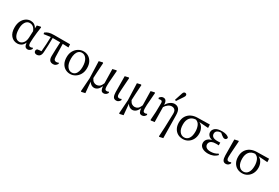

<svg xmlns="http://www.w3.org/2000/svg" viewBox="96 -2071 5208 3581"><g transform="rotate(30 2699.5 -280.5)"><path d="M123 -243Q123 -140 156 -86.5Q189 -33 248 -33Q293 -33 329 -74.5Q365 -116 369 -194L375 -333Q354 -388 321 -412.5Q288 -437 249 -437Q191 -437 157 -384.5Q123 -332 123 -243ZM230 13Q148 13 94 -48.5Q40 -110 40 -225Q40 -305 68.5 -362Q97 -419 143.5 -450Q190 -481 243 -481Q287 -481 321.5 -460Q356 -439 378 -395L382 -461L456 -479L469 -470Q459 -408 451.5 -343Q444 -278 439.5 -220.5Q435 -163 435 -125Q435 -82 446 -67Q457 -52 479 -52Q504 -52 525 -65L535 -45Q524 -21 501.5 -4Q479 13 451 13Q422 13 403 -7.5Q384 -28 376 -89Q354 -35 315 -11Q276 13 230 13Z M572 -385 565 -415Q603 -444 644 -456Q685 -468 753 -468H1094L1098 -401L972 -406L979 -128Q981 -84 994.5 -68Q1008 -52 1036 -52Q1061 -52 1084 -65L1093 -45Q1077 -18 1056 -2.5Q1035 13 1003 13Q951 13 928 -17.5Q905 -48 906 -108Q907 -173 910 -251.5Q913 -330 917 -407H755Q754 -331 752 -252.5Q750 -174 744 -97Q740 -39 715 -13Q690 13 648 13Q623 13 607 -0.5Q591 -14 591 -36Q591 -53 596 -62.5Q601 -72 611 -79Q631 -83 653 -85.5Q675 -88 697 -89Q705 -168 709 -247Q713 -326 715 -405Z M1368 13Q1311 13 1263 -14.5Q1215 -42 1186.5 -96Q1158 -150 1158 -229Q1158 -308 1190.5 -364.5Q1223 -421 1274.5 -451Q1326 -481 1383 -481Q1441 -481 1488 -452.5Q1535 -424 1563.5 -370.5Q1592 -317 1592 -240Q1592 -161 1559.5 -104.5Q1527 -48 1476 -17.5Q1425 13 1368 13ZM1380 -26Q1424 -26 1452.5 -51.5Q1481 -77 1494.5 -120.5Q1508 -164 1508 -216Q1508 -326 1468 -384Q1428 -442 1369 -442Q1326 -442 1297.5 -416Q1269 -390 1255.5 -346Q1242 -302 1242 -249Q1242 -139 1282.5 -82.5Q1323 -26 1380 -26Z M1707 187 1727 -100 1714 -462 1793 -481 1804 -471Q1797 -358 1792 -281Q1787 -204 1785 -140Q1808 -91 1837 -74Q1866 -57 1894 -57Q1931 -57 1960 -77.5Q1989 -98 2014 -160L2008 -462L2088 -481L2098 -471Q2091 -373 2085.5 -310.5Q2080 -248 2077.5 -207Q2075 -166 2076 -132Q2077 -83 2087.5 -67.5Q2098 -52 2122 -52Q2145 -52 2164 -64L2174 -44Q2162 -19 2141 -3Q2120 13 2091 13Q2051 13 2035.5 -17.5Q2020 -48 2016 -100Q1991 -41 1957.5 -14Q1924 13 1883 13Q1854 13 1825 -4.5Q1796 -22 1776 -56L1797 179L1718 197Z M2363 13Q2316 13 2297 -20.5Q2278 -54 2277 -121L2274 -462L2355 -480L2364 -471Q2357 -373 2352.5 -307.5Q2348 -242 2345.5 -199Q2343 -156 2343 -125Q2343 -83 2355.5 -67.5Q2368 -52 2390 -52Q2413 -52 2436 -65L2445 -45Q2434 -21 2413 -4Q2392 13 2363 13Z M2530 187 2550 -100 2537 -462 2616 -481 2627 -471Q2620 -358 2615 -281Q2610 -204 2608 -140Q2631 -91 2660 -74Q2689 -57 2717 -57Q2754 -57 2783 -77.5Q2812 -98 2837 -160L2831 -462L2911 -481L2921 -471Q2914 -373 2908.5 -310.5Q2903 -248 2900.5 -207Q2898 -166 2899 -132Q2900 -83 2910.5 -67.5Q2921 -52 2945 -52Q2968 -52 2987 -64L2997 -44Q2985 -19 2964 -3Q2943 13 2914 13Q2874 13 2858.5 -17.5Q2843 -48 2839 -100Q2814 -41 2780.5 -14Q2747 13 2706 13Q2677 13 2648 -4.5Q2619 -22 2599 -56L2620 179L2541 197Z M3388 187 3399 -10 3408 -299Q3410 -361 3385.5 -387.5Q3361 -414 3318 -414Q3278 -414 3240.5 -385.5Q3203 -357 3181 -319L3186 0L3108 11L3099 1L3111 -177L3114 -357Q3115 -388 3106 -401.5Q3097 -415 3075 -415Q3054 -415 3034 -408L3024 -433Q3039 -453 3058 -465.5Q3077 -478 3102 -478Q3141 -478 3159 -449Q3177 -420 3180 -364Q3206 -418 3252.5 -449.5Q3299 -481 3341 -481Q3399 -481 3433 -442.5Q3467 -404 3468 -307L3475 179L3397 197ZM3307 -550 3362 -718Q3370 -740 3381 -749Q3392 -758 3405 -758Q3422 -758 3433 -748.5Q3444 -739 3444 -722Q3444 -710 3439 -700Q3434 -690 3422 -671L3333 -538Z M3796 13Q3732 13 3683.5 -15.5Q3635 -44 3607.5 -96.5Q3580 -149 3580 -221Q3580 -302 3614 -357Q3648 -412 3706 -440.5Q3764 -469 3836 -470L4100 -475L4104 -403L3908 -417Q3960 -391 3987 -340Q4014 -289 4014 -225Q4014 -156 3985 -102Q3956 -48 3906.5 -17.5Q3857 13 3796 13ZM3664 -227Q3664 -129 3703 -77.5Q3742 -26 3801 -26Q3863 -26 3898.5 -77Q3934 -128 3934 -223Q3934 -294 3910 -350Q3886 -406 3829 -425Q3747 -420 3705.5 -368Q3664 -316 3664 -227Z M4340 13Q4260 13 4208.5 -20.5Q4157 -54 4157 -116Q4157 -165 4191 -199.5Q4225 -234 4282 -245Q4229 -257 4201.5 -287.5Q4174 -318 4174 -355Q4174 -408 4220 -444.5Q4266 -481 4366 -481Q4420 -481 4459 -467Q4498 -453 4515 -430Q4515 -411 4503 -396.5Q4491 -382 4470 -382Q4454 -382 4439.5 -389Q4425 -396 4403 -413L4360 -449Q4306 -448 4276.5 -426Q4247 -404 4247 -364Q4247 -324 4278 -301Q4309 -278 4373 -278Q4388 -278 4403 -278.5Q4418 -279 4438 -280V-221Q4418 -223 4406.5 -223Q4395 -223 4380 -223Q4324 -223 4293.5 -209Q4263 -195 4251 -174Q4239 -153 4239 -131Q4239 -93 4269 -68Q4299 -43 4360 -43Q4396 -43 4434 -51.5Q4472 -60 4517 -88L4531 -66Q4495 -26 4445 -6.5Q4395 13 4340 13Z M4724 13Q4677 13 4658 -20.5Q4639 -54 4638 -121L4635 -462L4716 -480L4725 -471Q4718 -373 4713.5 -307.5Q4709 -242 4706.5 -199Q4704 -156 4704 -125Q4704 -83 4716.5 -67.5Q4729 -52 4751 -52Q4774 -52 4797 -65L4806 -45Q4795 -21 4774 -4Q4753 13 4724 13Z M5072 13Q5008 13 4959.5 -15.5Q4911 -44 4883.5 -96.5Q4856 -149 4856 -221Q4856 -302 4890 -357Q4924 -412 4982 -440.5Q5040 -469 5112 -470L5376 -475L5380 -403L5184 -417Q5236 -391 5263 -340Q5290 -289 5290 -225Q5290 -156 5261 -102Q5232 -48 5182.5 -17.5Q5133 13 5072 13ZM4940 -227Q4940 -129 4979 -77.5Q5018 -26 5077 -26Q5139 -26 5174.5 -77Q5210 -128 5210 -223Q5210 -294 5186 -350Q5162 -406 5105 -425Q5023 -420 4981.5 -368Q4940 -316 4940 -227Z"/></g></svg>

Font: Source Serif 4 Subhead
Style: Regular
Weight: 400
Designer: Frank Grießhammer
Foundry: Adobe Systems Incorporated
Version: Version 4.004;hotconv 1.0.117;makeotfexe 2.5.65602